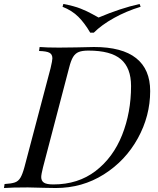

<svg xmlns="http://www.w3.org/2000/svg" viewBox="-50 -944 795 964"><path d="M230 0 172 -1Q116 -3 90 -3Q9 -3 -30 0L-27 -20Q7 -22 24.5 -28Q42 -34 52.5 -51.5Q63 -69 73 -106L204 -602Q213 -640 213 -651Q213 -671 198.5 -679Q184 -687 146 -688L149 -708Q183 -705 246 -705L331 -706Q399 -708 422 -708Q563 -708 633.5 -652Q704 -596 704 -487Q704 -362 642 -249.5Q580 -137 471.5 -68.5Q363 0 230 0ZM608 -512Q608 -603 557 -646.5Q506 -690 394 -690Q363 -690 345.5 -683Q328 -676 317 -658Q306 -640 297 -604L166 -104Q157 -68 157 -55Q157 -36 170.5 -27Q184 -18 218 -18Q342 -18 430 -85.5Q518 -153 563 -266Q608 -379 608 -512ZM651 -924 656 -910Q584 -888 522 -853.5Q460 -819 421 -780H403Q375 -828 343.5 -859.5Q312 -891 264 -910L268 -924Q322 -914 355.5 -900.5Q389 -887 413 -873.5Q437 -860 445 -856Q556 -903 651 -924Z"/></svg>

Font: Playfair Display
Style: Italic
Weight: 400
Italic angle: -14°
Designer: Claus Eggers Sørensen
Foundry: Claus Eggers Sørensen
Version: Version 1.200; ttfautohint (v1.6)